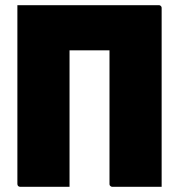

<svg xmlns="http://www.w3.org/2000/svg" viewBox="-20 -720 690 740"><path d="M248 0Q201 0 153 0Q105 0 58 0Q53 0 50 -3Q47 -6 47 -11Q47 -88 47 -176Q47 -264 47 -355.5Q47 -447 47 -535.5Q47 -624 47 -700L263 -598L248 -559Q248 -537 248 -511Q248 -485 248 -466Q248 -404 248 -346.5Q248 -289 248 -229Q248 -169 248 -97Q248 -70 248 -45Q248 -20 248 0ZM603 0Q555 0 507.5 0Q460 0 413 0Q410 0 407.5 -1.5Q405 -3 403.5 -5Q402 -7 402 -11Q402 -75 402 -139.5Q402 -204 402 -268.5Q402 -333 402 -397.5Q402 -462 402 -526H209Q158 -526 124 -547.5Q90 -569 71 -608.5Q52 -648 47 -700H592Q596 -700 598 -698.5Q600 -697 601.5 -695Q603 -693 603 -689Q603 -615 603 -540.5Q603 -466 603 -391.5Q603 -317 603 -243Q603 -169 603 -94Q603 -71 603 -47.5Q603 -24 603 0Z"/></svg>

Font: Recursive Black
Style: Regular
Weight: 900
Version: Version 1.085